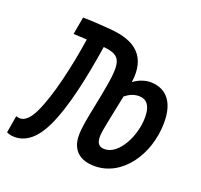

<svg xmlns="http://www.w3.org/2000/svg" viewBox="-110 -639 796 760"><g transform="rotate(20 287.5 -258.5)"><path d="M359.9 9.8C476.1 9.8 558.6 -109.9 560.5 -242.7C562 -345.2 510.7 -378.4 455.1 -378.4C434.6 -378.4 406.7 -370.1 385.3 -353C401.4 -465.3 340.8 -511.7 238.8 -520.5C156.2 -527.3 124 -527.3 116.7 -527.3L103.5 -453.6C119.6 -452.6 139.2 -451.7 160.2 -450.7C142.6 -334 111.8 -196.3 75.2 -120.6C59.1 -86.9 39.6 -66.9 18.6 -66.9C9.8 -66.9 3.9 -68.8 1.5 -69.8L-10.7 2.4C-4.9 5.4 6.3 9.8 23.4 9.8C72.3 9.8 112.3 -24.9 142.1 -87.4C184.6 -175.8 213.4 -315.9 233.4 -445.8C313.5 -437.5 317.9 -410.2 290.5 -266.6C281.7 -218.8 260.7 -129.9 260.3 -86.9C259.8 -18.1 301.3 9.8 359.9 9.8ZM374 -288.6C391.1 -302.2 409.7 -311 431.6 -311C460.4 -311 482.4 -293 482.4 -239.7C482.4 -161.6 434.6 -66.9 374.5 -66.9C352.5 -66.9 339.4 -77.6 340.3 -109.4C341.3 -138.2 360.4 -219.7 374 -288.6Z"/></g></svg>

Font: Cascadia Code SemiLight
Style: Italic
Weight: 350
Italic angle: -10°
Monospace: yes
Designer: Aaron Bell
Foundry: Saja Typeworks
Version: Version 2404.023